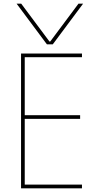

<svg xmlns="http://www.w3.org/2000/svg" viewBox="-20 -1020 540 1040"><path d="M70 -1000H95L248 -795H252L405 -1000H430L266 -780H234ZM94 0V-730H424V-710H114V-396H414V-376H114V-20H424V0Z"/></svg>

Font: M PLUS 1 Code Thin
Style: Regular
Weight: 250
Designer: Coji Morishita
Foundry: UNDERFOREST DESIGN
Version: Version 1.002